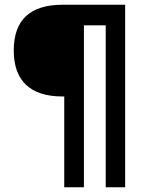

<svg xmlns="http://www.w3.org/2000/svg" viewBox="-20 -670 620 810"><path d="M251 120V-263H244Q142 -263 90 -312Q38 -361 38 -457Q38 -650 244 -650H508V120H426V-563H334V120Z"/></svg>

Font: Sometype Mono SemiBold
Style: Regular
Weight: 600
Designer: Ryoichi Tsunekawa
Foundry: Dharma Type
Version: Version 1.001